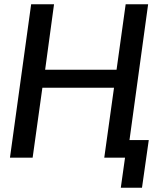

<svg xmlns="http://www.w3.org/2000/svg" viewBox="-20 -744 788 906"><path d="M27 0H134L180 -330H518L472 0H570L550 142H650L682 -83H591L679 -724H573L530 -415H193L235 -724H127Z"/></svg>

Font: Cheyenne Sans Medium
Style: Italic
Weight: 500
Italic angle: -8.13011°
Designer: The Public Sans project authors (U.S. Web Design System), Libre Franklin designed by Pablo Impallari and Rodrigo Fuenzal
Foundry: The Cheyenne Sans Project Authors
Version: Version 2.007